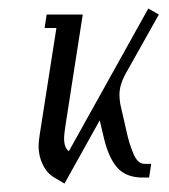

<svg xmlns="http://www.w3.org/2000/svg" viewBox="-20 -418 399 452"><path d="M70.8 -74.2Q70.8 -82 73.2 -99.1L112.8 -352.1H85L89.8 -383.8H174.8L134.8 -127Q130.9 -102.5 130.9 -91.8Q130.9 -70.3 142.1 -62L329.1 -397.9L354 -383.8L273.9 -241.2Q261.2 -216.8 261.2 -194.8Q261.2 -184.6 263.2 -172.9L276.9 -112.8Q281.2 -93.3 284.7 -82Q288.1 -70.8 293.5 -57.6Q298.8 -44.4 305.4 -38.3Q312 -32.2 320.8 -32.2H335.9L331.1 0H315.9Q276.4 0 255.6 -23.9Q234.9 -47.9 224.1 -95.2L214.8 -134.8L131.8 14.2L107.9 0Q90.8 -9.8 80.8 -30.3Q70.8 -50.8 70.8 -74.2Z"/></svg>

Font: Gawaa
Style: Regular
Weight: 400
Designer: T. Christopher White
Version: Version 1.0